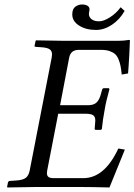

<svg xmlns="http://www.w3.org/2000/svg" viewBox="-20 -825 593 847"><path d="M553.2 -646Q553.2 -636.7 550.3 -582.3Q547.4 -527.8 544.9 -501L517.1 -496.1Q514.6 -519.5 511.7 -534.2Q508.8 -548.8 502.7 -563.7Q496.6 -578.6 487.3 -586.7Q478 -594.7 462.9 -599.9Q447.8 -605 426.8 -605H327.1Q292 -605 285.2 -570.8L245.1 -360.8H367.2Q391.1 -360.8 403.6 -370.8Q416 -380.9 422.9 -402.8L430.2 -428.2Q432.1 -436 439 -436H460L462.9 -432.1Q446.8 -374 441.9 -341.8Q433.6 -298.8 429.2 -254.9L423.8 -252H402.8Q399.4 -252 398.2 -254.6Q397 -257.3 397.9 -259.8L399.9 -285.2Q400.4 -288.1 400.4 -293.5Q400.4 -310.1 390.9 -316.7Q381.3 -323.2 358.9 -323.2H236.8L188 -71.8Q187 -64 187 -61.5Q187 -48.8 194.6 -43.9Q202.1 -39.1 216.8 -39.1H347.2Q441.4 -39.1 502 -169.9L530.8 -165L462.9 2Q386.7 0 340.8 0H134.8Q103 0 13.2 2L11.2 0L15.1 -20Q17.6 -26.9 23.9 -26.9L53.2 -28.8Q81.1 -30.8 93.8 -40.5Q106.4 -50.3 110.8 -71.8L208 -570.8Q209.5 -579.1 209.5 -585Q209.5 -600.1 199.5 -607.2Q189.5 -614.3 167 -616.2L139.2 -618.2Q130.4 -618.2 132.8 -625L137.2 -645L139.2 -647Q229 -645 259.8 -645H502.9Q525.9 -645 548.8 -648.9Q553.2 -648.9 553.2 -646ZM529.8 -776.9Q508.3 -738.8 473.9 -715.8Q439.5 -692.9 403.8 -692.9Q358.9 -692.9 328.9 -712.2Q298.8 -731.4 298.8 -761.2Q298.8 -785.6 312.3 -795.4Q325.7 -805.2 341.8 -805.2Q356.9 -805.2 366 -799.6Q375 -793.9 375 -784.2Q375 -779.3 373.5 -773.9Q372.1 -768.6 372.1 -764.2Q372.1 -749.5 384 -740.2Q396 -731 417 -731Q437.5 -731 465.3 -748.8Q493.2 -766.6 512.2 -793Z"/></svg>

Font: Linux Libertine G
Style: Italic
Weight: 400
Italic angle: -12°
Designer: Philipp H. Poll
Foundry: Philipp H. Poll
Version: Version 5.1.3